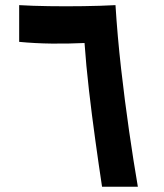

<svg xmlns="http://www.w3.org/2000/svg" viewBox="-20 -713 626 733"><path d="M369.6 0Q356.9 -83.5 343.8 -178.5Q330.6 -273.4 319.6 -368.9Q308.6 -464.4 302.7 -548.8Q241.7 -545.9 177.7 -546.6Q113.8 -547.4 53.2 -553.2V-693.4Q103 -690.4 167 -689.5Q231 -688.5 297.6 -689.5Q364.3 -690.4 420.9 -693.4Q428.2 -576.2 442.1 -452.6Q456.1 -329.1 472.9 -212.6Q489.7 -96.2 506.3 0Z"/></svg>

Font: Cascadia Code NF
Style: Bold
Weight: 700
Monospace: yes
Designer: Aaron Bell
Foundry: Saja Typeworks
Version: Version 2404.023; ttfautohint (v1.8.4)